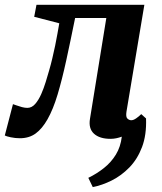

<svg xmlns="http://www.w3.org/2000/svg" viewBox="-52 -568 675 800"><path d="M334.5 211.5 316 173Q351 156 381 132.2Q411 108.5 430.8 76.2Q450.5 44 455.5 1.5Q444.5 5.5 432.8 8Q421 10.5 408.5 10.5Q363 10.5 339.5 -11Q316 -32.5 323 -73.5L391 -493H261Q241.5 -396.5 224 -316.2Q206.5 -236 188 -174.2Q169.5 -112.5 146 -71Q124 -32 96.8 -12Q69.5 8 31 8Q11.5 8 -7.2 4Q-26 0 -32 -3.5L2 -134Q7 -132.5 17 -128.8Q27 -125 39.2 -121.8Q51.5 -118.5 62 -118.5Q80.5 -118.5 94.8 -135Q109 -151.5 119.8 -176Q130.5 -200.5 138.5 -226.5Q146.5 -252.5 152 -272Q160 -299 166.2 -325.8Q172.5 -352.5 177.8 -377.8Q183 -403 187.2 -426.8Q191.5 -450.5 195 -471L90.5 -498L100 -548H549.5L475 -103Q471.5 -80.5 479 -73.8Q486.5 -67 495 -67Q504 -67 515.2 -74.8Q526.5 -82.5 536.5 -92.5L556.5 -74.5Q559 -6 539.8 44.8Q520.5 95.5 487 129.8Q453.5 164 413.5 184Q373.5 204 334.5 211.5Z"/></svg>

Font: Merriweather 36pt ExtraBold
Style: Italic
Weight: 800
Italic angle: -7.8°
Version: Version 2.101